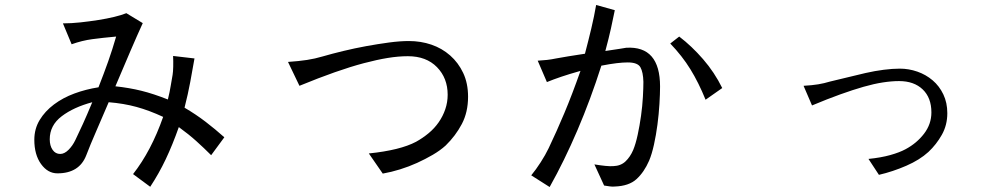

<svg xmlns="http://www.w3.org/2000/svg" viewBox="-20 -694 4040 772"><path d="M351 -283Q276 -263 228 -226.5Q180 -190 180 -134Q180 -108 191.5 -91.5Q203 -75 222 -75Q239 -75 255.5 -91.5Q272 -108 283 -131Q298 -162 313.5 -196Q329 -230 351 -283ZM829 -70Q800 -99 769.5 -126.5Q739 -154 699 -183Q674 -112 646.5 -54Q619 4 584 57L515 6Q588 -87 636 -224Q580 -250 529 -264Q478 -278 417 -283Q389 -217 366 -164.5Q343 -112 327 -70Q299 3 211 3Q172 3 145 -34.5Q118 -72 118 -132Q118 -176 139.5 -211.5Q161 -247 197 -274Q233 -301 279 -318Q325 -335 376 -343Q398 -399 415 -447Q432 -495 447 -547Q392 -542 351 -536.5Q310 -531 268 -516L233 -600Q267 -600 303.5 -604Q340 -608 375 -613.5Q410 -619 439 -626Q468 -633 488 -641L554 -601Q532 -553 504.5 -489Q477 -425 444 -347Q500 -341 548.5 -329Q597 -317 655 -294Q663 -327 666.5 -349.5Q670 -372 674 -393Q676 -405 676.5 -426Q677 -447 676 -469L762 -459Q754 -413 745 -364.5Q736 -316 722 -261Q768 -234 806.5 -204.5Q845 -175 882 -142Z M1862 -305Q1862 -243 1837 -195.5Q1812 -148 1772 -109Q1750 -89 1720 -71.5Q1690 -54 1657 -39Q1624 -24 1588.5 -13Q1553 -2 1519 4L1463 -77Q1589 -90 1653 -124Q1680 -139 1703.5 -158.5Q1727 -178 1744 -202.5Q1761 -227 1770.5 -255Q1780 -283 1780 -313Q1780 -380 1737 -424Q1694 -468 1620 -468Q1582 -468 1539 -461Q1496 -454 1443 -440Q1390 -426 1326 -403.5Q1262 -381 1184 -349L1138 -445Q1182 -448 1214.5 -453Q1247 -458 1277 -467Q1315 -478 1360.5 -489Q1406 -500 1452.5 -508.5Q1499 -517 1543.5 -523Q1588 -529 1624 -529Q1672 -529 1714.5 -514.5Q1757 -500 1790 -471Q1823 -442 1842.5 -400.5Q1862 -359 1862 -305Z M2634 -346Q2634 -317 2631.5 -276Q2629 -235 2623.5 -193Q2618 -151 2609.5 -112.5Q2601 -74 2590 -48Q2570 -2 2539.5 26Q2509 54 2452 56Q2443 57 2432 55.5Q2421 54 2409 52L2370 -33Q2394 -29 2414 -27Q2434 -25 2446 -26Q2476 -27 2495 -45Q2514 -63 2526 -91Q2536 -115 2544 -152Q2552 -189 2557.5 -228.5Q2563 -268 2565 -304.5Q2567 -341 2567 -365Q2566 -404 2555 -423.5Q2544 -443 2504 -443Q2485 -443 2459.5 -440Q2434 -437 2398 -430Q2355 -295 2302 -171Q2249 -47 2190 58L2116 11Q2135 -12 2154 -41.5Q2173 -71 2186 -98Q2218 -165 2249.5 -240Q2281 -315 2314 -409Q2268 -396 2237 -385.5Q2206 -375 2179 -364L2142 -450Q2161 -451 2179 -453Q2197 -455 2216 -459Q2237 -463 2265 -467.5Q2293 -472 2332 -478Q2346 -531 2357.5 -579.5Q2369 -628 2377 -674L2452 -653Q2445 -618 2436.5 -579.5Q2428 -541 2414 -489Q2452 -495 2470.5 -497.5Q2489 -500 2498 -502Q2634 -510 2634 -346ZM2817 -293Q2789 -362 2756 -415.5Q2723 -469 2675 -519L2711 -547Q2761 -509 2807 -456Q2853 -403 2884 -340Z M3789 -239Q3789 -191 3767 -152Q3745 -113 3713 -83Q3678 -51 3624 -27.5Q3570 -4 3514 9L3472 -55Q3522 -60 3559.5 -70.5Q3597 -81 3621 -94Q3666 -118 3695.5 -156.5Q3725 -195 3725 -242Q3725 -301 3690 -334.5Q3655 -368 3595 -368Q3565 -368 3529.5 -362.5Q3494 -357 3452 -345Q3410 -333 3358.5 -314.5Q3307 -296 3245 -270L3211 -349Q3246 -351 3270 -355Q3294 -359 3317 -366Q3348 -373 3385.5 -382.5Q3423 -392 3460.5 -400.5Q3498 -409 3533.5 -413.5Q3569 -418 3598 -418Q3634 -418 3668.5 -406Q3703 -394 3730 -371Q3757 -348 3773 -314.5Q3789 -281 3789 -239Z"/></svg>

Font: NanumGothicCoding
Style: Regular
Weight: 400
Monospace: yes
Designer: Kwon Bruce; Nicolas Noh; Sung-woo Choi; Go-un Cha; Soo-hyun Park;
Foundry: NHN Corporation
Version: Version 2.000;PS 1;hotconv 1.0.49;makeotf.lib2.0.14853